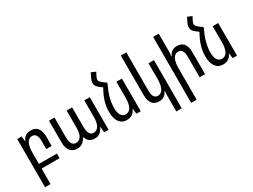

<svg xmlns="http://www.w3.org/2000/svg" viewBox="-65 -1520 3303 2508"><g transform="rotate(-30 1586.0 -266.0)"><path d="M70 235H153V1H424V-69H153V-240C153 -363 191 -430 254 -430C305 -430 333 -395 333 -309V-189H415V-325C415 -451 363 -502 275 -502C212 -502 169 -470 149 -416H145L136 -492H70Z M689 10C757 10 800 -29 823 -83H830C845 -30 883 10 952 10C1027 10 1065 -37 1085 -85H1090L1099 0H1164V-492H1081V-238C1081 -131 1046 -63 976 -63C930 -63 898 -99 898 -197V-492H815V-231C815 -121 777 -63 712 -63C665 -63 632 -101 632 -190V-492H549V-170C549 -48 601 10 689 10Z M1454 -544 1397 -586C1373 -606 1363 -621 1363 -640C1363 -655 1369 -673 1380 -692L1404 -738L1337 -767L1305 -700C1293 -677 1287 -655 1287 -633C1287 -600 1301 -576 1333 -551L1380 -515C1315 -400 1285 -306 1285 -199C1285 -70 1338 10 1437 10C1506 10 1548 -23 1570 -76H1574L1584 0H1649V-492H1566V-252C1566 -124 1528 -62 1459 -62C1400 -62 1368 -118 1368 -203C1368 -315 1399 -417 1454 -529Z M2132 235V-492H2050V-252C2050 -130 2011 -62 1948 -62C1898 -62 1870 -96 1870 -182V-760H1787V-167C1787 -42 1839 10 1924 10C1989 10 2029 -23 2049 -76H2053C2051 -49 2050 -23 2050 5V235Z M2359 -760H2274V235H2357V-240C2357 -363 2394 -430 2458 -430C2510 -430 2537 -395 2537 -309V0H2619V-325C2619 -451 2568 -502 2484 -502C2418 -502 2379 -471 2360 -419H2355C2358 -447 2359 -475 2359 -503Z M2906 -544 2849 -586C2825 -606 2815 -621 2815 -640C2815 -655 2821 -673 2832 -692L2856 -738L2789 -767L2757 -700C2745 -677 2739 -655 2739 -633C2739 -600 2753 -576 2785 -551L2832 -515C2767 -400 2737 -306 2737 -199C2737 -70 2790 10 2889 10C2958 10 3000 -23 3022 -76H3026L3036 0H3101V-492H3018V-252C3018 -124 2980 -62 2911 -62C2852 -62 2820 -118 2820 -203C2820 -315 2851 -417 2906 -529Z"/></g></svg>

Font: Noto Sans Armenian Condensed
Style: Regular
Weight: 400
Width: 3
Designer: Monotype Design Team
Foundry: Monotype Imaging Inc.
Version: Version 2.008